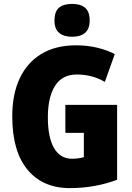

<svg xmlns="http://www.w3.org/2000/svg" viewBox="-20 -957 677 987"><path d="M316 -418H582V-33Q527 -12 465.5 -1Q404 10 339 10Q200 10 121.5 -84.5Q43 -179 43 -359Q43 -473 81.5 -554.5Q120 -636 193 -680Q266 -724 371 -724Q430 -724 481 -711.5Q532 -699 570 -679L519 -536Q454 -574 375 -574Q299 -574 262.5 -515Q226 -456 226 -354Q226 -250 258 -195.5Q290 -141 350 -141Q382 -141 411 -149V-274H316ZM351 -937Q394 -937 417.5 -917Q441 -897 441 -852Q441 -808 417 -788Q393 -768 351 -768Q308 -768 284 -788Q260 -808 260 -852Q260 -897 283 -917Q306 -937 351 -937Z"/></svg>

Font: Noto Sans Lao Looped Condensed Black
Style: Regular
Weight: 900
Width: 3
Designer: Mark Frömberg, Ben Mitchell
Foundry: The Fontpad Ltd
Version: Version 1.002; ttfautohint (v1.8.4.7-5d5b)